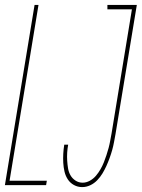

<svg xmlns="http://www.w3.org/2000/svg" viewBox="-23 -755 578 783"><path d="M-3 0 118 -735H134L16 -18H168L165 0ZM312 8Q294 8 278.5 -0.5Q263 -9 253.5 -23.5Q244 -38 240 -55.5Q236 -73 235 -91Q234 -109 235 -127.5Q236 -146 239 -165H255Q252 -149 251 -132.5Q250 -116 251 -100Q252 -84 254.5 -68.5Q257 -53 264.5 -40Q272 -27 285 -18.5Q298 -10 314 -10Q329 -10 343.5 -18Q358 -26 368.5 -38.5Q379 -51 387 -65Q395 -79 400.5 -93Q406 -107 411 -122Q416 -137 420 -152Q424 -167 426.5 -181.5Q429 -196 432 -211L515 -717H415V-735H535L448 -208Q445 -192 442 -175.5Q439 -159 434.5 -143Q430 -127 424 -110.5Q418 -94 411 -78.5Q404 -63 395 -48Q386 -33 373.5 -20Q361 -7 345 0.5Q329 8 312 8Z"/></svg>

Font: Iosevka Thin Oblique
Style: Regular
Weight: 100
Italic angle: -9°
Monospace: yes
Designer: Belleve Invis
Foundry: Belleve Invis
Version: Version 32.5.0; ttfautohint (v1.8.4)